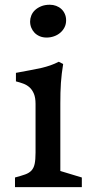

<svg xmlns="http://www.w3.org/2000/svg" viewBox="-20 -774 370 794"><path d="M42 -40Q67.9 -46.9 84.2 -52.7Q100.6 -58.6 110.1 -68.8Q119.6 -79.1 123.3 -96.2Q127 -113.3 127 -142.6V-344.2Q127 -370.1 120.1 -386.5Q113.3 -402.8 102.1 -412.8Q90.8 -422.9 76.2 -428.2Q61.5 -433.6 45.9 -437.5V-472.7Q79.1 -479 104.5 -483.6Q129.9 -488.3 150.4 -492.9Q170.9 -497.6 188.2 -503.7Q205.6 -509.8 223.1 -518.6L241.2 -509.3Q237.8 -489.3 235.6 -470.2Q233.4 -451.2 231.9 -431.4Q230.5 -411.6 230 -390.4Q229.5 -369.1 229.5 -345.2V-66.9L318.4 -40V0H42ZM172.9 -618.7Q157.2 -618.7 144.5 -624Q131.8 -629.4 123 -638.4Q114.3 -647.5 109.4 -659.4Q104.5 -671.4 104.5 -685.1Q104.5 -697.3 109.4 -709.7Q114.3 -722.2 124.5 -731.9Q134.8 -741.7 150.1 -748Q165.5 -754.4 186 -754.4Q199.7 -754.4 212.2 -749.8Q224.6 -745.1 233.6 -736.8Q242.7 -728.5 248 -716.6Q253.4 -704.6 253.4 -689.9Q253.4 -673.8 246.8 -660.9Q240.2 -647.9 229 -638.4Q217.8 -628.9 203.1 -623.8Q188.5 -618.7 172.9 -618.7Z"/></svg>

Font: Donegal One
Style: Regular
Weight: 400
Designer: Gary Lonergan
Foundry: Sorkin Type Co.
Version: Version 1.004